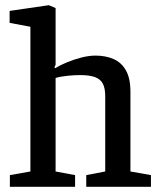

<svg xmlns="http://www.w3.org/2000/svg" viewBox="-20 -719 618 739"><path d="M18 0V-45L97 -59V-616L17 -631V-677L168 -699L194 -688V-469L190 -462L191 -456Q211 -468 237.5 -479Q264 -490 293 -497.5Q322 -505 348 -505Q386 -505 416.5 -492Q447 -479 464.5 -448.5Q482 -418 482 -366V-59L561 -45V0H312V-45L385 -59V-349Q385 -380 375.5 -397.5Q366 -415 345 -422.5Q324 -430 288 -430Q268 -430 241.5 -427.5Q215 -425 194 -419V-59L269 -45V0Z"/></svg>

Font: Faustina Medium
Style: Regular
Weight: 500
Designer: Alfonso Garcia
Foundry: http://www.omnibus-type.com
Version: Version 1.200